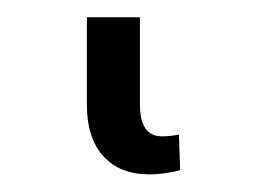

<svg xmlns="http://www.w3.org/2000/svg" viewBox="-20 33 298 219"><path d="M150.4 231.9Q116.7 231.9 97.9 211.2Q79.1 190.4 79.1 152.8V52.7H139.6V151.9Q139.6 188.5 164.6 188.5Q174.3 188.5 184.1 186.5L185.5 227.1Q179.2 229 169.2 230.5Q159.2 231.9 150.4 231.9Z"/></svg>

Font: Inter Light
Style: Regular
Weight: 300
Designer: Rasmus Andersson
Foundry: rsms
Version: Version 4.000;git-a52131595